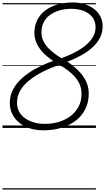

<svg xmlns="http://www.w3.org/2000/svg" viewBox="-20 -1031 847 1547"><path d="M329 19Q269 19 219.5 3Q170 -13 134 -43Q98 -73 78.5 -113Q59 -153 59 -202Q59 -262 86 -312Q113 -362 160.5 -404Q208 -446 271.5 -480Q335 -514 408 -540Q356 -575 322.5 -612Q289 -649 273 -688Q257 -727 257 -766Q257 -823 279.5 -868.5Q302 -914 343 -945.5Q384 -977 440.5 -994Q497 -1011 566 -1011Q617 -1011 661 -997.5Q705 -984 737.5 -959Q770 -934 788.5 -898.5Q807 -863 807 -819Q807 -767 784.5 -724.5Q762 -682 723 -647Q684 -612 632.5 -584Q581 -556 523 -534Q573 -500 612 -461Q651 -422 673 -376Q695 -330 695 -278Q695 -206 667 -151Q639 -96 589 -58Q539 -20 472.5 -0.5Q406 19 329 19ZM342 -33Q403 -33 456.5 -49.5Q510 -66 550.5 -97.5Q591 -129 614 -173.5Q637 -218 637 -275Q637 -324 616 -364.5Q595 -405 555 -440.5Q515 -476 458 -509Q386 -484 324 -452.5Q262 -421 215.5 -383.5Q169 -346 143 -301Q117 -256 117 -202Q117 -163 134 -131.5Q151 -100 181.5 -78.5Q212 -57 253 -45Q294 -33 342 -33ZM474 -562Q555 -591 617 -628Q679 -665 714.5 -711Q750 -757 750 -811Q750 -848 735 -875.5Q720 -903 693.5 -922Q667 -941 631.5 -950.5Q596 -960 554 -960Q505 -960 461 -947.5Q417 -935 384 -911.5Q351 -888 332.5 -852.5Q314 -817 314 -770Q314 -727 334.5 -690.5Q355 -654 391 -622.5Q427 -591 474 -562ZM0 486H753V496H0ZM0 -20H753V0H0ZM0 -505H753V-500H0ZM0 -1006H753V-996H0Z"/></svg>

Font: Playwrite CA Guides
Style: Regular
Weight: 400
Designer: Veronika Burian, José Scaglione
Foundry: TypeTogether
Version: Version 1.003